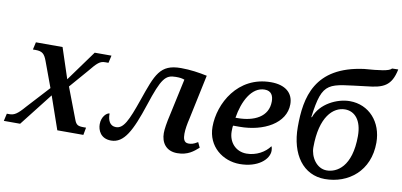

<svg xmlns="http://www.w3.org/2000/svg" viewBox="-95 -1000 2598 1241"><g transform="rotate(10 1203.5 -379.5)"><path d="M-23 0H84L253 -216L328 0H499L508 -49H494C455 -49 443 -54 430 -90L353 -292L456 -411C505 -471 522 -487 556 -487H578L589 -536H479L334 -336L268 -536H93L82 -487H100C144 -487 159 -472 175 -429L237 -261L103 -115C56 -60 35 -49 5 -49H-12Z M1116 11C1186 11 1222 -21 1254 -49L1238 -83C1207 -64 1194 -63 1177 -63C1146 -63 1141 -92 1141 -121C1141 -150 1148 -189 1156 -222L1218 -515C1166 -526 1108 -535 1046 -535C908 -535 885 -462 824 -287C774 -143 747 -86 697 -86C657 -86 641 -122 642 -166C624 -166 591 -137 591 -87C591 -48 612 5 681 5C766 5 812 -84 871 -263C931 -446 955 -473 1023 -473C1051 -473 1062 -471 1080 -465L1029 -229C1015 -169 1009 -128 1009 -102C1009 -41 1042 11 1116 11Z M1526 10C1645 10 1715 -53 1715 -110C1715 -121 1713 -132 1709 -139C1679 -97 1622 -64 1558 -64C1487 -64 1439 -118 1439 -189C1439 -209 1440 -223 1442 -227H1484C1642 -227 1782 -302 1782 -427C1782 -502 1728 -546 1635 -546C1417 -546 1312 -349 1312 -197C1312 -67 1416 10 1526 10ZM1448 -280C1465 -389 1517 -492 1603 -492C1648 -492 1661 -460 1661 -424C1661 -323 1570 -280 1460 -280Z M2085 10C2239 10 2373 -93 2373 -279C2373 -415 2284 -514 2158 -514C2075 -514 1966 -462 1934 -369H1930C1962 -617 2001 -595 2246 -627C2355 -638 2407 -658 2430 -770L2389 -769C2377 -750 2308 -742 2213 -735C1893 -693 1855 -485 1855 -292C1855 -110 1944 10 2085 10ZM2087 -47C2021 -47 1977 -116 1977 -179C1977 -380 2059 -456 2137 -456C2200 -456 2248 -405 2248 -301C2248 -98 2153 -47 2087 -47Z"/></g></svg>

Font: Noto Serif Semi
Style: Italic
Weight: 600
Italic angle: -12°
Designer: Monotype Design Team
Foundry: Monotype Imaging Inc.
Version: Version 1.901